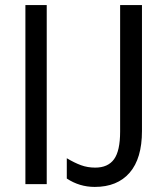

<svg xmlns="http://www.w3.org/2000/svg" viewBox="-20 -725 651 756"><path d="M164 -705H80V0H164ZM353 11Q442 11 490.5 -45Q539 -101 539 -209V-705H453V-207Q453 -131 429 -98Q405 -65 355 -65Q325 -65 299 -74.5Q273 -84 243 -102V-22Q293 11 353 11Z"/></svg>

Font: Geom Light
Style: Regular
Weight: 300
Version: Version 1.102